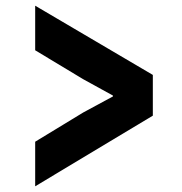

<svg xmlns="http://www.w3.org/2000/svg" viewBox="-20 -718 640 674"><path d="M103.5 -64V-220.5L272 -323L376.5 -379.5V-382.5L272 -440L103.5 -541.5V-698L516.5 -455V-312Z"/></svg>

Font: Spline Sans Mono
Style: Regular
Weight: 400
Monospace: yes
Designer: Eben Sorkin, Mirko Velimirovic
Foundry: Sorkin Type
Version: Version 1.004